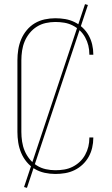

<svg xmlns="http://www.w3.org/2000/svg" viewBox="-20 -831 540 926"><path d="M247 8Q221 8 195.5 2.5Q170 -3 148 -16Q126 -29 109 -49.5Q92 -70 82 -94Q72 -118 68 -143.5Q64 -169 64 -195V-540Q64 -566 68 -591.5Q72 -617 82 -641Q92 -665 109 -685.5Q126 -706 148 -719Q170 -732 195.5 -737.5Q221 -743 247 -743Q271 -743 294.5 -739Q318 -735 339.5 -724.5Q361 -714 378.5 -697.5Q396 -681 407.5 -660.5Q419 -640 424.5 -616.5Q430 -593 430 -570Q430 -569 430 -568.5Q430 -568 430 -567H411Q411 -568 411 -568.5Q411 -569 411 -569Q411 -591 406 -611.5Q401 -632 390.5 -651Q380 -670 364.5 -684.5Q349 -699 330 -708.5Q311 -718 290 -721.5Q269 -725 247 -725Q224 -725 201 -720Q178 -715 158 -702.5Q138 -690 123 -671.5Q108 -653 99 -631.5Q90 -610 86.5 -586.5Q83 -563 83 -540V-195Q83 -172 86.5 -148.5Q90 -125 99 -103.5Q108 -82 123 -63.5Q138 -45 158 -32.5Q178 -20 201 -15Q224 -10 247 -10Q269 -10 290 -13.5Q311 -17 330 -26.5Q349 -36 364.5 -50.5Q380 -65 390.5 -84Q401 -103 406 -123.5Q411 -144 411 -166Q411 -166 411 -166.5Q411 -167 411 -168H430Q430 -167 430 -166.5Q430 -166 430 -165Q430 -142 424.5 -118.5Q419 -95 407.5 -74.5Q396 -54 378.5 -37.5Q361 -21 339.5 -10.5Q318 0 294.5 4Q271 8 247 8ZM110 75 96 71 390 -811 404 -807Z"/></svg>

Font: Iosevka SS04 Thin
Style: Regular
Weight: 100
Monospace: yes
Designer: Belleve Invis
Foundry: Belleve Invis
Version: Version 19.0.0; ttfautohint (v1.8.4)